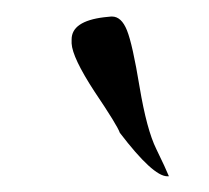

<svg xmlns="http://www.w3.org/2000/svg" viewBox="-20 -702 258 237"><path d="M186.5 -484.4Q168.9 -484.4 127.9 -538.1Q125 -546.9 96.7 -588.9Q69.3 -630.9 68.4 -648.4V-653.3Q68.4 -675.8 108.4 -680.7L117.2 -681.6H118.2Q129.9 -681.6 136.7 -664.6Q143.6 -647.5 152.3 -594.7Q161.1 -542 172.9 -518.1Q184.6 -494.1 188.5 -484.4Z"/></svg>

Font: Drukaatie burti
Style: Thin
Weight: 100
Version: Version 0.14